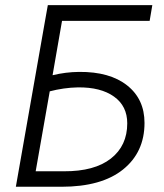

<svg xmlns="http://www.w3.org/2000/svg" viewBox="-20 -713 626 733"><path d="M41 0H40.5L151.9 -633.3L162.6 -693.4H561.5L551.3 -633.3H216.8L180.7 -425.8Q230.5 -438 281.7 -438.5Q398.9 -439.5 465.3 -387Q531.7 -334.5 531.7 -243.7Q531.7 -131.8 449.7 -65.9Q367.7 0 214.8 0ZM116.2 -59.1H224.1Q340.8 -58.6 403.3 -107.7Q465.8 -156.7 465.8 -242.2Q465.8 -308.1 415.3 -344.2Q364.7 -380.4 277.3 -379.4Q250 -378.9 222.9 -375Q195.8 -371.1 169.9 -364.3Z"/></svg>

Font: Cascadia Code Light
Style: Italic
Weight: 300
Italic angle: -10°
Monospace: yes
Designer: Aaron Bell
Foundry: Saja Typeworks
Version: Version 2404.023; ttfautohint (v1.8.4)